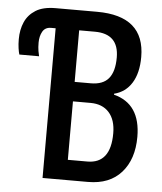

<svg xmlns="http://www.w3.org/2000/svg" viewBox="-52 -759 681 805"><g transform="rotate(5 289.0 -357.0)"><path d="M157 0V-630H138Q113 -630 102 -610.5Q91 -591 91 -564Q91 -544 93.5 -529Q96 -514 98 -507H15Q12 -516 9.5 -533Q7 -550 7 -571Q7 -611 21 -643Q35 -675 66 -694.5Q97 -714 150 -714H324Q525 -714 525 -541Q525 -474 499 -432Q473 -390 425 -378V-374Q538 -345 538 -206Q538 -112 488.5 -56Q439 0 348 0ZM324 -413Q375 -413 399 -442Q423 -471 423 -530Q423 -630 322 -630H256V-413ZM338 -85Q436 -85 436 -212Q436 -269 408 -300Q380 -331 330 -331H256V-85Z"/></g></svg>

Font: Noto Sans ExtraCondensed Medium
Style: Regular
Weight: 500
Width: 2
Designer: Monotype Design Team
Foundry: Monotype Imaging Inc.
Version: Version 2.013; ttfautohint (v1.8.4.7-5d5b)